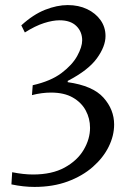

<svg xmlns="http://www.w3.org/2000/svg" viewBox="-20 -694 520 757"><path d="M247 -375V-370Q346 -356 388 -309Q430 -262 430 -203Q430 -159 408.5 -115.5Q387 -72 346 -36Q305 0 247 21.5Q189 43 116 43Q94 43 71.5 40.5Q49 38 25 33L28 -15Q73 -6 110 -6Q185 -6 235 -33.5Q285 -61 310 -103.5Q335 -146 335 -190Q335 -227 318 -258.5Q301 -290 267 -309.5Q233 -329 181 -329Q145 -329 106 -319L109 -358Q180 -374 222.5 -406Q265 -438 284.5 -473.5Q304 -509 304 -535Q304 -569 281 -591.5Q258 -614 215 -614Q188 -614 153.5 -603Q119 -592 78 -566L64 -594Q111 -637 158 -655.5Q205 -674 247 -674Q290 -674 323.5 -658Q357 -642 376.5 -614.5Q396 -587 396 -552Q396 -511 362 -464Q328 -417 247 -375Z"/></svg>

Font: Average
Style: Regular
Weight: 400
Designer: Eduardo Tunni
Foundry: Eduardo Rodriguez Tunni
Version: Version 1.003; ttfautohint (v1.8.4.7-5d5b)